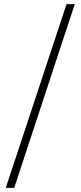

<svg xmlns="http://www.w3.org/2000/svg" viewBox="-20 -815 391 932"><path d="M49 97C49 97 343 -795 343 -795C343 -795 303 -795 303 -795C303 -795 8 97 8 97C8 97 49 97 49 97Z"/></svg>

Font: Abril Fatface Utterance
Style: Regular
Weight: 500
Designer: Veronika Burian, Jos Scaglione
Foundry: TypeTogether
Version: ""